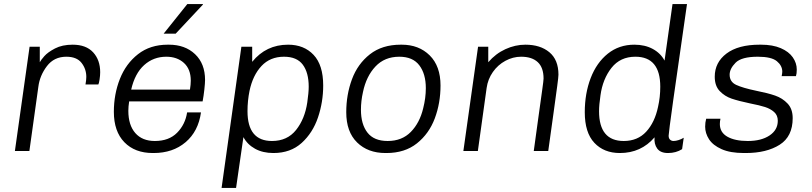

<svg xmlns="http://www.w3.org/2000/svg" viewBox="-20 -740 3978 941"><path d="M471 -386Q471 -370 468 -350.5Q465 -331 462 -326H399Q403 -349 403 -363Q403 -402 379.5 -432Q356 -462 305 -462Q245 -462 210 -416Q175 -370 168 -315L124 0H53L125 -511H175V-435Q180 -445 197 -464.5Q214 -484 249.5 -502.5Q285 -521 336 -521Q402 -521 436.5 -483.5Q471 -446 471 -386Z M985 -348Q985 -333 981.5 -301Q978 -269 973 -243H613Q609 -218 609 -197Q609 -127 643 -88Q677 -49 739 -49Q808 -49 848 -89.5Q888 -130 897 -189H965Q952 -96 889.5 -43Q827 10 733 10H729Q641 10 589.5 -43Q538 -96 538 -192Q538 -278 567.5 -353Q597 -428 656.5 -474.5Q716 -521 802 -521H808Q887 -521 936 -474.5Q985 -428 985 -348ZM623 -301H911Q915 -326 915 -345Q915 -401 881.5 -431.5Q848 -462 795 -462Q732 -462 686.5 -421Q641 -380 623 -301ZM975 -720 974 -717 841 -575H782L898 -720Z M1564 -321Q1564 -240 1538.5 -164.5Q1513 -89 1458.5 -39.5Q1404 10 1320 10Q1268 10 1230 -11Q1192 -32 1173 -68L1137 181H1066L1163 -511H1216V-437Q1284 -521 1392 -521Q1470 -521 1517 -471Q1564 -421 1564 -321ZM1203 -295Q1193 -246 1193 -195Q1193 -49 1313 -49Q1388 -49 1431 -103Q1474 -157 1486 -238Q1493 -287 1493 -315Q1493 -384 1464 -423Q1435 -462 1372 -462Q1304 -462 1261.5 -416.5Q1219 -371 1203 -295Z M2139 -321Q2139 -235 2111 -160Q2083 -85 2023.5 -37.5Q1964 10 1874 10H1869Q1783 10 1730 -42Q1677 -94 1677 -190Q1677 -276 1705 -351.5Q1733 -427 1793 -474Q1853 -521 1944 -521H1949Q2033 -521 2086 -468.5Q2139 -416 2139 -321ZM1759 -289Q1749 -245 1749 -202Q1749 -131 1781 -90Q1813 -49 1880 -49Q1950 -49 1993.5 -93.5Q2037 -138 2054 -209Q2067 -260 2067 -308Q2067 -378 2035 -420Q2003 -462 1937 -462Q1865 -462 1820 -414Q1775 -366 1759 -289Z M2717 -374Q2717 -363 2711 -318.5Q2705 -274 2693 -187L2667 0H2596L2618 -160Q2631 -254 2637.5 -300Q2644 -346 2644 -355Q2644 -409 2615.5 -435.5Q2587 -462 2534 -462Q2494 -462 2457 -442Q2420 -422 2395.5 -387Q2371 -352 2365 -309L2322 0H2251L2323 -511H2373V-435Q2409 -477 2457 -499Q2505 -521 2555 -521Q2628 -521 2672.5 -484Q2717 -447 2717 -374Z M3237 -443 3276 -720H3347Q3257 -99 3257 -75Q3257 -62 3264 -55.5Q3271 -49 3281 -49Q3292 -49 3306 -53.5Q3320 -58 3331 -65L3323 -9Q3293 10 3254 10Q3217 10 3201 -12Q3185 -34 3188 -67Q3122 10 3018 10Q2940 10 2893 -40Q2846 -90 2846 -190Q2846 -282 2875 -357.5Q2904 -433 2959 -477Q3014 -521 3089 -521Q3141 -521 3179.5 -500Q3218 -479 3237 -443ZM2923 -273Q2916 -226 2916 -195Q2916 -49 3037 -49Q3105 -49 3147 -94.5Q3189 -140 3205 -216Q3216 -264 3216 -315Q3216 -462 3094 -462Q3020 -462 2977 -407.5Q2934 -353 2923 -273Z M3885 -399Q3885 -379 3881 -367H3811Q3814 -382 3814 -389Q3814 -418 3787.5 -440Q3761 -462 3694 -462Q3614 -462 3585 -432.5Q3556 -403 3556 -374Q3556 -339 3588 -324Q3620 -309 3687 -295Q3743 -284 3779 -271.5Q3815 -259 3840 -232.5Q3865 -206 3865 -161Q3865 -71 3801 -30.5Q3737 10 3635 10H3626Q3559 10 3516.5 -9Q3474 -28 3455 -57.5Q3436 -87 3436 -119Q3436 -140 3441 -158H3511Q3508 -145 3508 -132Q3508 -91 3545 -70Q3582 -49 3645 -49Q3711 -49 3751.5 -76Q3792 -103 3792 -148Q3792 -175 3774 -191Q3756 -207 3729.5 -215.5Q3703 -224 3657 -233Q3600 -245 3566 -256.5Q3532 -268 3507.5 -293.5Q3483 -319 3483 -364Q3483 -434 3540.5 -477.5Q3598 -521 3703 -521H3710Q3767 -521 3806.5 -504Q3846 -487 3865.5 -459Q3885 -431 3885 -399Z"/></svg>

Font: Chivo Light Italic
Style: Regular
Weight: 300
Italic angle: -8.05°
Designer: Hector Gatti
Foundry: Omnibus-Type
Version: Version 1.007